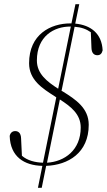

<svg xmlns="http://www.w3.org/2000/svg" viewBox="-20 -775 507 911"><path d="M160 116H178L199 12C303 8 401 -49 401 -183C401 -262 339 -303 278 -341L272 -344L334 -648C365 -646 390 -637 411 -622L414 -547C415 -521 428 -513 442 -513C455 -513 463 -520 467 -536C463 -617 410 -656 337 -663L356 -755H338L319 -664H314C220 -664 118 -612 118 -475C118 -396 180 -356 240 -318L247 -313L184 -3C148 -4 110 -13 84 -36L80 -119C79 -145 66 -153 52 -153C39 -153 29 -145 26 -130C29 -31 95 10 181 12ZM363 -170C363 -63 287 -8 203 -3L264 -303C317 -269 363 -233 363 -170ZM155 -488C155 -604 237 -649 313 -649H316L256 -354C203 -388 155 -425 155 -488Z"/></svg>

Font: Source Serif 4 Display Light
Style: Italic
Weight: 300
Italic angle: -12°
Designer: Frank Grießhammer
Foundry: Adobe Systems Incorporated
Version: Version 4.004;hotconv 1.0.117;makeotfexe 2.5.65602